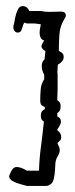

<svg xmlns="http://www.w3.org/2000/svg" viewBox="-20 -574 247 630"><path d="M68 36Q62 34 48 30.5Q34 27 22 20.5Q10 14 10 4Q10 1 17 -12.5Q24 -26 34 -26Q43 -26 51.5 -22.5Q60 -19 68 -14H108Q109 -53 114.5 -94Q120 -135 124 -175Q114 -180 114 -193Q114 -204 117.5 -208.5Q121 -213 127 -216V-223Q120 -225 116 -229.5Q112 -234 112 -244Q112 -261 113.5 -280Q115 -299 125 -314V-329Q117 -343 117 -357Q117 -372 126 -379Q127 -386 127.5 -392.5Q128 -399 129 -406Q122 -410 118 -416Q114 -422 118 -429Q120 -434 125 -441Q116 -444 113 -451Q110 -458 110 -466Q110 -474 111.5 -481Q113 -488 114 -494Q106 -496 101 -496Q97 -497 93.5 -497Q90 -497 88 -497H69Q67 -497 64.5 -498Q62 -499 60 -500Q57 -496 55.5 -490.5Q54 -485 52 -480Q49 -467 38 -467Q33 -467 28.5 -471.5Q24 -476 24 -484V-489L26 -496Q27 -503 30 -517Q33 -531 38.5 -542.5Q44 -554 54 -554Q63 -554 68.5 -549Q74 -544 76 -538H116Q123 -536 129.5 -535.5Q136 -535 143 -535Q153 -535 162 -535.5Q171 -536 180 -536Q196 -536 196 -523Q196 -521 195 -518.5Q194 -516 192 -513Q177 -489 175 -462Q173 -435 173 -407Q179 -404 184 -400Q189 -396 189 -387Q189 -379 183.5 -372.5Q178 -366 170 -362Q169 -356 169 -350Q169 -344 168 -338Q169 -334 169 -328Q169 -322 169 -317Q169 -301 169 -283Q169 -265 168 -245Q173 -242 176 -237.5Q179 -233 179 -225Q179 -216 176 -211Q173 -206 168 -203V-192Q180 -187 180 -175Q180 -169 176 -162Q172 -154 168 -150V-147L169 -146Q181 -137 181 -124Q181 -117 177 -113Q173 -109 169 -105Q169 -102 171 -98L173 -94Q176 -88 176 -82Q176 -72 170 -62.5Q164 -53 162 -41Q161 -33 160.5 -17.5Q160 -2 156.5 13Q153 28 142 33Q138 36 132 36Z"/></svg>

Font: RU Serius
Style: Regular
Weight: 400
Designer: Robert E. Leuschke
Foundry: Robert E. Leuschke
Version: Version 1.011; ttfautohint (v1.8.3)